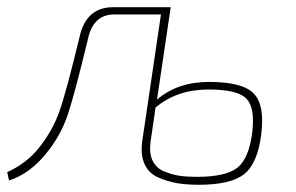

<svg xmlns="http://www.w3.org/2000/svg" viewBox="-34 -500 820 532"><path d="M439 -480 401 -224Q458 -273 545 -273Q638 -273 669 -241Q700 -209 690 -129Q680 -47 642.5 -17.5Q605 12 517 12Q483 12 456.5 7.5Q430 3 404 -8.5Q378 -20 366.5 -45.5Q355 -71 360 -108L412 -460H283Q223 -460 209 -389Q172 -236 153.5 -181.5Q135 -127 99 -81Q51 -19 -9 0L-14 -23Q41 -48 76 -93Q112 -139 130.5 -191Q149 -243 186 -396Q204 -480 279 -480ZM397 -202 383 -106Q379 -75 389 -54.5Q399 -34 421 -25Q443 -16 463 -13Q483 -10 511 -10Q592 -10 624 -35.5Q656 -61 665 -134Q673 -202 648.5 -227Q624 -252 544 -252Q456 -252 397 -202Z"/></svg>

Font: Exo 2.0 Thin
Style: Italic
Weight: 250
Italic angle: -8°
Designer: Natanael Gama
Version: Version 1.001;PS 001.001;hotconv 1.0.70;makeotf.lib2.5.58329